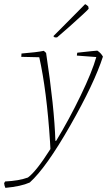

<svg xmlns="http://www.w3.org/2000/svg" viewBox="-87 -702 524 929"><path d="M178 -521 171 -527 212 -568 320 -677 325 -682Q333 -678 340 -671L342 -660Q342 -658 314.5 -632.5Q287 -607 250 -574Q213 -541 189 -521ZM-61 207Q-66 196 -67 184L-62 176Q4 173 48 157Q88 128 157 19L155 -17Q139 -264 103 -425L16 -427Q16 -438 17 -443Q91 -449 125 -456L136 -446Q176 -182 181 -20L185 -21Q247 -123 303 -239Q359 -355 379 -426L285 -433Q285 -439 287 -447Q377 -457 384 -457Q402 -445 411 -428Q369 -298 252.5 -94Q136 110 57 181Q15 200 -61 207Z"/></svg>

Font: Albura ExtraLight
Style: Italic
Weight: 156
Italic angle: -7°
Designer: Mercedes Jáuregui
Foundry: Omnibus-Type Team
Version: Version 1.000